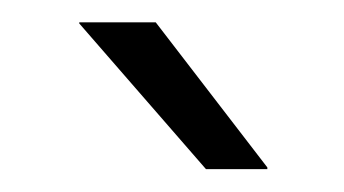

<svg xmlns="http://www.w3.org/2000/svg" viewBox="-20 -702 308 172"><path d="M119.5 -682 219.5 -552V-550.5H164.5L51 -681V-682Z"/></svg>

Font: Anek Latin Medium Light
Style: Regular
Weight: 300
Version: Version 1.003